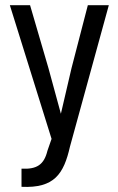

<svg xmlns="http://www.w3.org/2000/svg" viewBox="-20 -720 457 741"><path d="M400 -700H319L256 -457L215 -281L167 -457L96 -700H18L179 -184L163 -138C150 -85 123 -66 63 -69V1C190 7 226 -49 250 -154Z"/></svg>

Font: VL Bebas Neue Regular
Style: Regular
Weight: 400
Designer: Ryoichi Tsunekawa
Foundry: Ryoichi Tsunekawa
Version: Version 001.003